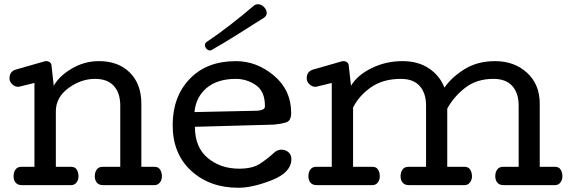

<svg xmlns="http://www.w3.org/2000/svg" viewBox="-20 -866 2666 898"><path d="M424.3 -497.1Q358.9 -497.1 300 -453.9Q241.2 -410.6 241.2 -345.2V-85.9H312.5Q331.1 -85.9 339.1 -72.5Q347.2 -59.1 347.2 -41Q347.2 -24.9 337.9 -12.5Q328.6 0 311.5 0H83.5Q63 0 53.2 -11.7Q43.5 -23.4 43.5 -42Q43.5 -60.1 52.5 -73Q61.5 -85.9 80.6 -85.9H141.1V-478L71.3 -460.9Q70.3 -460.4 68.6 -460.2Q66.9 -460 64.5 -460Q49.8 -460 37.1 -471.9Q24.4 -483.9 24.4 -499Q24.4 -515.6 31.5 -525.6Q38.6 -535.6 52.2 -540L188.5 -579.1Q190.4 -579.1 190.9 -579.6Q191.4 -580.1 193.4 -580.1H196.3Q206.5 -580.1 213.9 -574Q221.2 -567.9 221.2 -557.1L231.4 -464.8Q256.3 -509.8 315.2 -544.9Q374 -580.1 442.4 -580.1Q533.7 -580.1 587.4 -526.4Q641.1 -472.7 641.1 -380.9V-85.9H702.1Q720.7 -85.9 729 -72.5Q737.3 -59.1 737.3 -41Q737.3 -24.9 727.8 -12.5Q718.3 0 701.2 0H463.4Q442.9 0 433.1 -11.7Q423.3 -23.4 423.3 -42Q423.3 -60.1 432.4 -73Q441.4 -85.9 460.4 -85.9H542.5V-372.1Q542.5 -430.2 512.9 -463.6Q483.4 -497.1 424.3 -497.1Z M787.6 0ZM1186.5 -846.2Q1201.7 -846.2 1214.6 -833.3Q1227.5 -820.3 1227.5 -805.2Q1227.5 -798.8 1224.4 -793.2Q1221.2 -787.6 1214.8 -783.2Q1157.2 -747.1 1094.2 -707Q1031.2 -667 971.7 -633.3Q969.2 -631.8 966.8 -630.9Q964.4 -629.9 962.4 -629.9Q953.1 -629.9 945.8 -637.9Q938.5 -646 938.5 -655.3Q938.5 -660.2 940.7 -663.8Q942.9 -667.5 946.8 -669.9Q1001.5 -706.5 1059.3 -751.5Q1117.2 -796.4 1166.5 -838.9Q1170.4 -842.3 1175.5 -844.2Q1180.7 -846.2 1186.5 -846.2ZM891.6 -272.9Q891.6 -177.2 951.4 -127.2Q1011.2 -77.1 1098.6 -77.1Q1160.6 -77.1 1196 -100.3Q1231.4 -123.5 1263.7 -153.3Q1271 -159.7 1279.3 -162.8Q1287.6 -166 1295.9 -166Q1315.4 -166 1329.1 -154.1Q1342.8 -142.1 1342.8 -122.1Q1342.8 -59.6 1252.2 -23.7Q1161.6 12.2 1094.7 12.2Q960.9 12.2 874.3 -67.1Q787.6 -146.5 787.6 -280.8Q787.6 -413.6 867.2 -496.8Q946.8 -580.1 1083 -580.1Q1180.7 -580.1 1261.2 -512.5Q1341.8 -444.8 1341.8 -337.9Q1341.8 -301.3 1319.1 -293.9Q1296.4 -286.6 1261.7 -283.2ZM1219.2 -369.1Q1219.2 -439 1176.5 -468Q1133.8 -497.1 1083 -497.1Q997.1 -497.1 946.5 -454.6Q896 -412.1 889.6 -341.8L1183.1 -348.1Q1196.8 -348.6 1208 -353.3Q1219.2 -357.9 1219.2 -369.1Z M2295.4 -580.1Q2385.3 -580.1 2444.8 -525.9Q2504.4 -471.7 2504.4 -380.9V-85.9H2575.7Q2594.2 -85.9 2602.3 -72.5Q2610.4 -59.1 2610.4 -41Q2610.4 -24.9 2601.1 -12.5Q2591.8 0 2574.7 0H2336.4Q2315.9 0 2306.2 -11.7Q2296.4 -23.4 2296.4 -42Q2296.4 -60.1 2305.4 -73Q2314.5 -85.9 2333.5 -85.9H2405.8V-372.1Q2405.8 -430.2 2376.2 -463.6Q2346.7 -497.1 2287.6 -497.1Q2209 -497.1 2155.3 -455.1Q2101.6 -413.1 2071.8 -357.9V-85.9H2152.3Q2170.9 -85.9 2179.2 -72.5Q2187.5 -59.1 2187.5 -41Q2187.5 -24.9 2178 -12.5Q2168.5 0 2151.4 0H1893.6Q1873 0 1863.3 -11.7Q1853.5 -23.4 1853.5 -42Q1853.5 -60.1 1862.5 -73Q1871.6 -85.9 1890.6 -85.9H1972.7V-372.1Q1972.7 -430.2 1943.1 -463.6Q1913.6 -497.1 1854.5 -497.1Q1772 -497.1 1715.6 -458Q1659.2 -418.9 1631.3 -362.8V-85.9H1721.7Q1740.2 -85.9 1748.3 -72.5Q1756.3 -59.1 1756.3 -41Q1756.3 -24.9 1747.1 -12.5Q1737.8 0 1720.7 0H1462.4Q1441.9 0 1432.1 -11.7Q1422.4 -23.4 1422.4 -42Q1422.4 -60.1 1431.4 -73Q1440.4 -85.9 1459.5 -85.9H1531.7V-478L1461.4 -460.9Q1460.4 -460.4 1458.7 -460.2Q1457 -460 1454.6 -460Q1439.9 -460 1427.2 -471.9Q1414.6 -483.9 1414.6 -499Q1414.6 -515.6 1421.6 -525.6Q1428.7 -535.6 1442.4 -540L1578.6 -579.1Q1580.6 -579.1 1581.1 -579.6Q1581.5 -580.1 1583.5 -580.1H1586.4Q1596.7 -580.1 1604 -574Q1611.3 -567.9 1611.3 -557.1L1621.6 -464.8Q1650.9 -514.2 1717.5 -547.1Q1784.2 -580.1 1862.8 -580.1Q1936.5 -580.1 1987.3 -545.4Q2038.1 -510.7 2058.6 -456.1Q2092.3 -504.9 2152.8 -542.5Q2213.4 -580.1 2295.4 -580.1Z"/></svg>

Font: Cutive
Style: Regular
Weight: 400
Designer: Vernon Adams
Version: Version 1.002